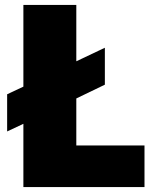

<svg xmlns="http://www.w3.org/2000/svg" viewBox="-20 -760 619 780"><path d="M9 -377 75 -408V-740H290V-511L406 -566V-416L290 -360V-169H567V0H75V-257L9 -226Z"/></svg>

Font: Encode Sans Narrow
Style: Black
Weight: 900
Designer: Pablo Impallari, Andres Torresi
Foundry: Pablo Impallari, Andres Torresi
Version: Version 1.000; ttfautohint (v1.00) -l 8 -r 50 -G 200 -x 14 -